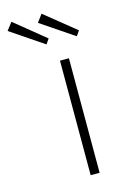

<svg xmlns="http://www.w3.org/2000/svg" viewBox="-236 -798 538 850"><g transform="rotate(-15 33.0 -373.5)"><path d="M70 0V-525H111V0ZM170 -610 19 -712 45 -747 186 -633ZM31 -610 -120 -712 -93 -747 47 -633Z"/></g></svg>

Font: Readex Pro Light
Style: Regular
Weight: 300
Designer: Bonnie Shaver-Troup, Thomas Jockin
Foundry: Lexend
Version: Version 1.200; ttfautohint (v1.8.3)